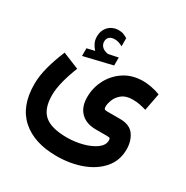

<svg xmlns="http://www.w3.org/2000/svg" viewBox="-185 -734 1092 1130"><g transform="rotate(30 360.5 -169.5)"><path d="M240.7 -406.2Q226.1 -421.9 216.6 -441.2Q207 -460.4 207 -486.3Q207 -505.4 212.4 -520.5Q217.8 -535.6 227.1 -547.4Q240.2 -564 259.8 -572.8Q279.3 -581.5 299.8 -581.5Q320.8 -581.5 334 -576.2Q347.2 -570.8 361.3 -562.5L361.8 -507.3Q347.2 -515.1 334.5 -519.3Q321.8 -523.4 306.6 -523.4Q297.9 -523.4 288.1 -521Q278.3 -518.6 271 -511.7Q258.8 -500.5 258.8 -480Q258.8 -464.8 269 -451.2Q279.3 -437.5 302.7 -430.7Q305.2 -430.2 307.6 -429.4Q310.1 -428.7 312.5 -428.7Q314.9 -428.7 316.9 -428.7L380.4 -441.9V-387.7L188.5 -341.8V-394ZM201.7 -262.2Q180.2 -209.5 165.5 -154.3Q150.9 -99.1 150.9 -54.7Q150.9 37.1 197 77.6Q243.2 118.2 348.6 118.7Q404.3 118.7 456.1 105Q507.8 91.3 541 66.9Q574.2 42.5 574.2 9.8Q574.2 -1 570.1 -4.4Q565.9 -7.8 549.3 -7.8H475.6Q409.7 -7.8 372.8 -44.4Q335.9 -81.1 335.9 -147.9Q335.9 -211.4 365.2 -267.6Q394.5 -323.7 448.5 -358.9Q502.4 -394 577.1 -394Q599.6 -394 631.8 -388.2Q664.1 -382.3 691.9 -371.1L669.4 -253.4Q648.4 -259.8 625.5 -264.4Q602.5 -269 577.1 -269Q530.8 -269 504.6 -248.3Q478.5 -227.5 468 -200.4Q457.5 -173.3 457.5 -154.3Q457.5 -141.6 461.7 -137.2Q465.8 -132.8 480.5 -132.8H568.4Q633.8 -132.8 662.4 -93Q690.9 -53.2 690.9 3.9Q690.9 79.6 645 133.3Q599.1 187 522 215.3Q444.8 243.7 351.1 243.7Q200.7 243.7 114.5 167.5Q28.3 91.3 28.3 -58.1Q28.3 -116.2 45.7 -179.7Q63 -243.2 90.3 -307.6Z"/></g></svg>

Font: Vazir WOL
Style: Bold-WOL
Weight: 700
Designer: Saber Rastikerdar
Foundry: Saber Rastikerdar
Version: Version 30.0.0